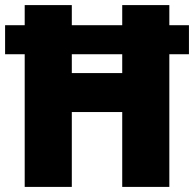

<svg xmlns="http://www.w3.org/2000/svg" viewBox="-22 -734 762 754"><path d="M75 0H260V-294H458V0H643V-521H720V-635H643V-714H458V-635H260V-714H75V-635H-2V-521H75ZM260 -447V-521H458V-447Z"/></svg>

Font: Noto Sans Devanagari UI SemiCondensed Black
Style: Regular
Weight: 900
Width: 4
Designer: Jelle Bosma - Monotype Design Team
Foundry: Monotype Imaging Inc.
Version: Version 2.004